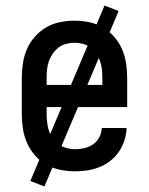

<svg xmlns="http://www.w3.org/2000/svg" viewBox="-20 -613 540 696"><path d="M252 8Q225 8 198 2.5Q171 -3 148 -16Q125 -29 107 -49.5Q89 -70 78 -95Q67 -120 63 -146.5Q59 -173 59 -200V-330Q59 -357 63 -383.5Q67 -410 77.5 -434.5Q88 -459 106 -479.5Q124 -500 147 -513.5Q170 -527 196.5 -532.5Q223 -538 250 -538Q277 -538 303.5 -532.5Q330 -527 353 -513.5Q376 -500 394 -479.5Q412 -459 422.5 -434.5Q433 -410 437 -383.5Q441 -357 441 -330V-225H149V-200Q149 -177 153.5 -153.5Q158 -130 171.5 -111Q185 -92 206.5 -82Q228 -72 252 -72Q269 -72 286 -76Q303 -80 317.5 -90Q332 -100 340 -115.5Q348 -131 349 -149H439Q438 -126 431 -104Q424 -82 411 -63Q398 -44 380 -30Q362 -16 341 -7.5Q320 1 297.5 4.5Q275 8 252 8ZM149 -305H351V-330Q351 -345 349.5 -360.5Q348 -376 343 -390.5Q338 -405 329 -418Q320 -431 308 -440.5Q296 -450 280.5 -454Q265 -458 250 -458Q235 -458 219.5 -454Q204 -450 192 -440.5Q180 -431 171 -418Q162 -405 157 -390.5Q152 -376 150.5 -360.5Q149 -345 149 -330ZM141 63 90 43 359 -593 410 -573Z"/></svg>

Font: Iosevka Slab Medium
Style: Regular
Weight: 500
Monospace: yes
Designer: Belleve Invis
Foundry: Belleve Invis
Version: Version 11.1.1; ttfautohint (v1.8.3)